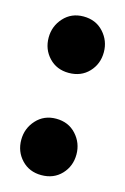

<svg xmlns="http://www.w3.org/2000/svg" viewBox="-89 -552 401 615"><g transform="rotate(15 111.5 -245.0)"><path d="M203 -75Q203 -36 177.5 -9Q152 18 111 18Q71 18 45.5 -9Q20 -36 20 -75Q20 -113 45.5 -141Q71 -169 111 -169Q152 -169 177.5 -141Q203 -113 203 -75ZM203 -414Q203 -375 177.5 -348Q152 -321 111 -321Q71 -321 45.5 -348Q20 -375 20 -414Q20 -452 45.5 -480Q71 -508 111 -508Q152 -508 177.5 -480Q203 -452 203 -414Z"/></g></svg>

Font: Fira Sans Extra Condensed ExtraBold
Style: Regular
Weight: 800
Width: 1
Designer: Carrois Corporate & Edenspiekermann AG
Foundry: Carrois Corporate GbR & Edenspiekermann AG
Version: Version 4.203